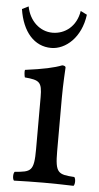

<svg xmlns="http://www.w3.org/2000/svg" viewBox="-50 -682 370 716"><g transform="rotate(5 135.5 -324.0)"><path d="M181 -122V-321C181 -371 185 -435 185 -435C185 -439 180 -442 172 -442C144 -431 104 -422 35 -413C33 -407 35 -391 37 -385C92 -380 102 -374 102 -317V-122C102 -39 91 -36 30 -31C24 -25 24 -4 30 2C63 1 102 0 142 0C182 0 220 1 253 2C259 -4 259 -25 253 -31C192 -35 181 -39 181 -122ZM28 -650 4 -638C17 -553 62 -503 125 -503C179 -503 236 -552 247 -638L223 -650C214 -592 172 -560 125 -560C77 -560 38 -597 28 -650Z"/></g></svg>

Font: Libertinus Math
Style: Regular
Weight: 400
Designer: Philipp H. Poll, Khaled Hosny
Foundry: Caleb Maclennan
Version: Version 7.050;RELEASE